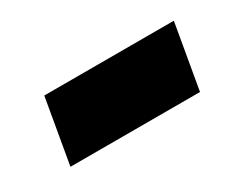

<svg xmlns="http://www.w3.org/2000/svg" viewBox="-38 -490 476 385"><g transform="rotate(-30 200.0 -298.0)"><path d="M45 -223 71 -373H371L345 -223Z"/></g></svg>

Font: Figtree Light Black
Style: Italic
Weight: 900
Italic angle: -9.5°
Version: Version 2.000